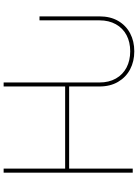

<svg xmlns="http://www.w3.org/2000/svg" viewBox="133 -901 776 1082"><g transform="rotate(-90 521.0 -360.0)"><path d="M772.9 8.8Q715.8 8.8 671.1 -14.9Q626.5 -38.6 600.6 -82.8Q574.7 -127 574.7 -187.5V-358.4H111.8V0H88.9V-727.5H111.8V-380.9H574.7V-727.5H597.2V-187.5Q597.2 -134.3 619.4 -95Q641.6 -55.7 681.4 -34.9Q721.2 -14.2 772.9 -14.2Q824.7 -14.2 864 -34.9Q903.3 -55.7 925.3 -95Q947.3 -134.3 947.3 -187.5V-525.4H969.7V-187.5Q969.7 -126 944.1 -82Q918.5 -38.1 874 -14.6Q829.6 8.8 772.9 8.8Z"/></g></svg>

Font: Inter 28pt Thin
Style: Regular
Weight: 250
Designer: Rasmus Andersson
Foundry: rsms
Version: Version 4.001;git-66647c0bb